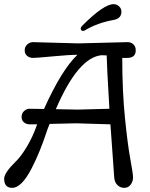

<svg xmlns="http://www.w3.org/2000/svg" viewBox="-25 -899 724 925"><path d="M507 -300 341 -305 214 -302Q205 -281 194.5 -249Q184 -217 167 -174.5Q150 -132 128 -89Q79 6 34 6Q-5 6 -5 -38Q-5 -66 50 -120Q73 -141 102.5 -189Q132 -237 154 -300H118Q102 -300 90.5 -309.5Q79 -319 79 -336Q79 -353 91 -364Q103 -375 117 -375L187 -374Q272 -563 348 -635Q309 -635 230 -627.5Q151 -620 134.5 -620Q118 -620 106 -629.5Q94 -639 94 -656.5Q94 -674 106.5 -685Q119 -696 134 -696L352 -690L589 -696Q607 -696 618 -685Q629 -674 629 -657Q629 -620 588 -620H564Q564 -460 577 -331Q590 -202 603 -132Q616 -62 616 -43.5Q616 -25 604.5 -9.5Q593 6 573.5 6Q554 6 540 -8Q526 -22 525 -48ZM489 -632 464 -633Q351 -622 244 -373Q330 -371 350 -371Q370 -371 502 -375Q489 -596 489 -632ZM364 -762Q364 -768 372 -776Q475 -879 522 -879Q537 -879 548.5 -868.5Q560 -858 560 -843Q560 -810 523 -803Q445 -789 388 -755Q380 -750 376 -750Q364 -750 364 -762Z"/></svg>

Font: Macondo
Style: Regular
Weight: 400
Version: Version 2.001